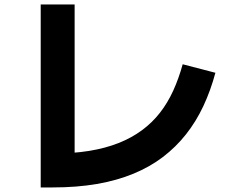

<svg xmlns="http://www.w3.org/2000/svg" viewBox="-20 -783 1040 849"><path d="M787.8 -498.8 932.5 -461.2Q911.2 -382 879.1 -313.7Q847 -245.3 802.4 -188.9Q757.8 -132.5 700.2 -88.6Q642.5 -44.7 569.8 -14.8Q497 15.2 408.4 30.5Q319.8 45.8 213.3 45.8H160V-763.2H310V-68.8L211.5 -104.2Q301.2 -104 373.8 -115.7Q446.3 -127.5 504.3 -150.5Q562.3 -173.5 607.8 -207.2Q653.3 -240.8 687.4 -284.6Q721.5 -328.3 746.1 -382.4Q770.7 -436.5 787.8 -498.8Z"/></svg>

Font: Murecho Thin
Style: Regular
Weight: 100
Designer: Neil Summerour
Foundry: Positype
Version: Version 1.010